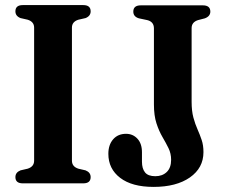

<svg xmlns="http://www.w3.org/2000/svg" viewBox="-20 -720 888 754"><path d="M262.5 -89Q262.5 -65.5 288 -57.5L316 -51Q336 -43 336 -24.5Q336 0 307 0H69.5Q40.5 0 40.5 -24.5Q40.5 -43 60.5 -51L88.5 -57.5Q114 -65.5 114 -89V-611.5Q114 -634.5 89 -642.5L60.5 -649Q40.5 -657 40.5 -675.5Q40.5 -700 69.5 -700H307Q336 -700 336 -675.5Q336 -657 316 -649L287.5 -642.5Q262.5 -634.5 262.5 -611.5ZM779 -122.5Q779 -60.5 725.8 -23.2Q672.5 14 583 14Q498.5 14 452 -21.5Q405.5 -57 405.5 -116Q405.5 -151 424.2 -172.8Q443 -194.5 475 -194.5Q502 -194.5 519.8 -175.2Q537.5 -156 537.5 -122V-85Q537.5 -58 549.5 -43Q561.5 -28 590 -28Q617.5 -28 634.8 -44.5Q652 -61 652 -92.5Q652 -117 641.8 -138Q631.5 -159 618 -182Q604.5 -205 594.5 -235.5Q584.5 -266 584.5 -309.5V-608.5Q584.5 -634.5 558.5 -641L525.5 -648Q503.5 -654.5 503.5 -674.5Q503.5 -699 533 -699H776.5Q806 -699 806 -674.5Q806 -656 784.5 -648L757.5 -641Q732.5 -633 732.5 -609.5V-320.5Q732.5 -284 739.5 -258.2Q746.5 -232.5 755.8 -211.8Q765 -191 772 -170.2Q779 -149.5 779 -122.5Z"/></svg>

Font: Fraunces 72pt Soft SemiBold
Style: Regular
Weight: 600
Version: Version 1.000;[b76b70a41]